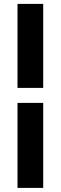

<svg xmlns="http://www.w3.org/2000/svg" viewBox="-20 -730 304 960"><path d="M196 -290.5H67.5V-710.5H196ZM196 209.5H67.5V-215.5H196Z"/></svg>

Font: Anek Gurmukhi Medium
Style: Bold
Weight: 700
Version: Version 1.003